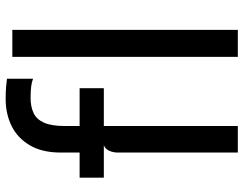

<svg xmlns="http://www.w3.org/2000/svg" viewBox="-109 -731 840 662"><g transform="rotate(-90 311.0 -400.0)"><path d="M116 0V-414Q116 -430 122.5 -444Q129 -458 141.5 -462L116 -523.5V-610.5Q116 -674.5 140.8 -716.8Q165.5 -759 207.2 -779.8Q249 -800.5 300.5 -800.5Q325.5 -800.5 342 -799Q358.5 -797.5 370.5 -796V-706Q359.5 -710.5 343.8 -712.5Q328 -714.5 304.5 -714.5Q274 -714.5 252.2 -704.2Q230.5 -694 219 -668.2Q207.5 -642.5 207.5 -595.5V0ZM29.5 -462V-545.5H338V-462ZM446 0V-777.5H539V0Z"/></g></svg>

Font: Spline Sans
Style: Regular
Weight: 400
Designer: Eben Sorkin, Mirko Velimirovic
Foundry: Sorkin Type
Version: Version 1.001